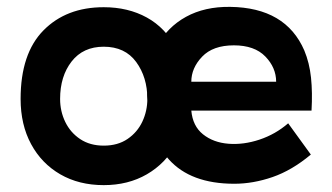

<svg xmlns="http://www.w3.org/2000/svg" viewBox="-20 -526 968 559"><path d="M282 13Q210 13 155.5 -18.5Q101 -50 70.5 -106.5Q40 -163 40 -238Q40 -370 106.5 -437.5Q173 -505 282 -505Q353 -505 407.5 -475Q462 -445 493 -385.5Q524 -326 524 -238Q524 -163 493 -106.5Q462 -50 407.5 -18.5Q353 13 282 13ZM282 -102Q323 -102 351.5 -121.5Q380 -141 394.5 -172Q409 -203 409 -238Q409 -301 376.5 -345.5Q344 -390 282 -390Q222 -390 188.5 -347Q155 -304 155 -238Q155 -202 170 -171Q185 -140 213.5 -121Q242 -102 282 -102ZM887 -204H537Q541 -159 571 -135Q601 -111 645 -107.5Q689 -104 735.5 -119.5Q782 -135 819 -167L885 -76Q830 -30 773.5 -10.5Q717 9 662 9Q535 9 471.5 -62Q408 -133 408 -263Q408 -337 437.5 -392Q467 -447 521.5 -477Q576 -507 650 -506Q812 -504 866 -379Q881 -343 885.5 -300Q890 -257 887 -204ZM661 -394Q600 -394 568.5 -361Q537 -328 537 -288H784Q784 -329 752.5 -361.5Q721 -394 661 -394Z"/></svg>

Font: Kulim Park
Style: Bold
Weight: 700
Designer: Noponies / Dale Sattler
Foundry: Noponies
Version: Version 1.000; ttfautohint (v1.8.3)